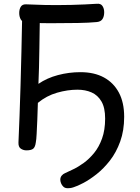

<svg xmlns="http://www.w3.org/2000/svg" viewBox="-20 -788 742 1019"><path d="M340 211Q325 211 316.5 203Q308 195 304 184.5Q300 174 300 166Q300 153 307.5 144Q315 135 325 131Q342 123 368.5 110.5Q395 98 424 77Q453 56 479 24.5Q505 -7 521.5 -52.5Q538 -98 538 -159Q538 -216 518.5 -249.5Q499 -283 466 -297.5Q433 -312 391 -312Q339 -312 283 -296Q227 -280 181 -242Q180 -195 178 -152.5Q176 -110 174.5 -78Q173 -46 170 -32Q167 -8 156.5 1Q146 10 120 10Q104 10 90.5 1Q77 -8 78 -32Q84 -164 89 -333.5Q94 -503 98 -718Q99 -739 112 -749.5Q125 -760 150 -760Q176 -760 184 -752Q192 -744 192 -723Q191 -684 190.5 -634Q190 -584 189 -531.5Q188 -479 187 -430Q186 -381 184 -343Q229 -374 287.5 -389.5Q346 -405 407 -405Q480 -405 531.5 -377Q583 -349 611 -296.5Q639 -244 639 -168Q639 -95 618 -37Q597 21 563.5 64Q530 107 492.5 136.5Q455 166 422.5 183Q390 200 370 206Q361 209 353.5 210Q346 211 340 211ZM273 -665Q248 -665 227.5 -665Q207 -665 190 -665.5Q173 -666 156 -666.5Q139 -667 119 -668Q99 -670 90.5 -684.5Q82 -699 82 -719Q82 -739 90.5 -752.5Q99 -766 119 -765Q154 -764 175.5 -763Q197 -762 220.5 -761.5Q244 -761 284 -761Q324 -761 360.5 -762Q397 -763 430.5 -764.5Q464 -766 494 -768Q515 -770 524 -756Q533 -742 533 -723Q533 -701 524 -687Q515 -673 494 -671Q453 -667 393 -666Q333 -665 273 -665Z"/></svg>

Font: Playpen Sans
Style: Regular
Weight: 400
Designer: Laura Meseguer, Veronika Burian, José Scaglione, Kostas Bartsokas, Vera Evstafieva, Tom Grace, Yorlmar Campos
Foundry: TypeTogether
Version: Version 2.000